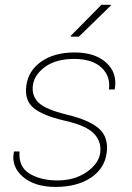

<svg xmlns="http://www.w3.org/2000/svg" viewBox="-20 -752 538 783"><path d="M448.2 -390.1 447.3 -387.2H424.3Q431.6 -441.4 393.6 -476.6Q355.5 -511.7 282.2 -511.7Q209 -511.7 164.1 -479.5Q120.1 -447.3 114.3 -404.8Q108.4 -362.3 136.7 -334Q165 -305.7 253.9 -284.2Q343.3 -262.7 383.8 -227.5Q423.8 -191.4 415 -127.9Q406.2 -64.5 350.6 -27.3Q294.9 9.8 208.5 10.3Q121.6 10.7 73.2 -31.2Q24.9 -73.2 36.6 -131.3L37.6 -134.3H59.6Q54.7 -71.8 100.6 -43.9Q146.5 -16.1 215.8 -16.1Q285.2 -16.6 334 -50.8Q382.8 -85 388.7 -128.9Q394.5 -172.9 364.3 -206.1Q333.5 -239.7 244.1 -259.8Q155.3 -280.3 117.2 -311.5Q79.1 -342.8 87.4 -403.3Q95.7 -463.9 148.4 -501Q201.2 -538.1 284.2 -538.1Q367.2 -538.1 413.1 -496.6Q459 -455.1 448.2 -390.1ZM393.6 -732.4H431.2L432.1 -729.5L301.8 -602.5H269.5L268.1 -605.5Z"/></svg>

Font: Roboto-ThinItalic
Style: Italic
Weight: 250
Italic angle: -12°
Designer: Google
Version: Version 1.100141; 2013; ttfautohint (v0.94.14-c901) -l 8 -r 